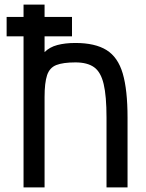

<svg xmlns="http://www.w3.org/2000/svg" viewBox="-20 -820 640 840"><path d="M9 -661V-746H295V-661ZM83 0V-800H175V-592Q197 -614 231 -623Q265 -632 310 -632Q396 -632 446 -601Q496 -570 517 -498.5Q538 -427 538 -305V0H446V-305Q446 -400 433.5 -452.5Q421 -505 391.5 -526Q362 -547 310 -547Q256 -547 226.5 -535.5Q197 -524 186 -491Q175 -458 175 -395V0Z"/></svg>

Font: Victor Mono SemiBold
Style: Regular
Weight: 600
Monospace: yes
Designer: Rune Bjørnerås
Version: Version 1.561;gftools[0.9.30]